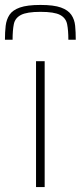

<svg xmlns="http://www.w3.org/2000/svg" viewBox="-30 -758 327 778"><path d="M116 0V-510H151V0ZM134 -738Q188 -738 217 -727.5Q246 -717 259 -698Q272 -679 274.5 -653.5Q277 -628 277 -597H247Q247 -635 242 -660Q237 -685 213.5 -697.5Q190 -710 134 -710Q79 -710 55 -697.5Q31 -685 26 -660Q21 -635 21 -597H-10Q-10 -628 -7 -653.5Q-4 -679 8.5 -698Q21 -717 50.5 -727.5Q80 -738 134 -738Z"/></svg>

Font: Saira Expanded Thin
Style: Regular
Weight: 250
Width: 7
Designer: Hector Gatti with collaboration of the Omnibus-Type team
Foundry: Omnibus-Type
Version: Version 1.101